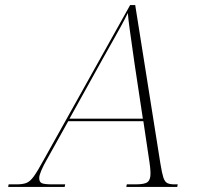

<svg xmlns="http://www.w3.org/2000/svg" viewBox="-20 -734 843 754"><path d="M12 0 14 -10H45Q69 -10 83.5 -15.5Q98 -21 112.5 -41Q127 -61 151 -105L491 -714H511L610 -91Q616 -54 621.5 -37Q627 -20 637 -15Q647 -10 665 -10H678L676 0H476L478 -10H513Q548 -10 559.5 -19Q571 -28 571 -52Q571 -63 569.5 -77.5Q568 -92 567 -97L543 -258H248L161 -102Q150 -83 142 -64Q134 -45 134 -35Q134 -19 144.5 -14.5Q155 -10 186 -10H236L234 0ZM384 -504 253 -268H541L509 -480Q505 -509 499.5 -547Q494 -585 489 -621.5Q484 -658 482 -683Q470 -658 457 -634.5Q444 -611 427 -580.5Q410 -550 384 -504Z"/></svg>

Font: Noto Serif Display ExtraLight
Style: Italic
Weight: 200
Italic angle: -12°
Designer: Monotype Design Team
Foundry: Monotype Imaging Inc.
Version: Version 2.009